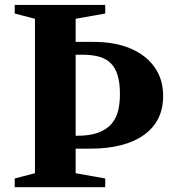

<svg xmlns="http://www.w3.org/2000/svg" viewBox="-20 -782 728 802"><path d="M41.5 0V-36.5L126 -58.5V-703.5L41.5 -725.5V-761.5H419.5V-725.5L296 -703.5V-607H371.5Q460.5 -607 525.5 -579.2Q590.5 -551.5 626 -501Q661.5 -450.5 661.5 -381Q661.5 -276 581.5 -218.5Q501.5 -161 355 -161H296V-58.5L419.5 -36.5V0ZM296 -215H303Q349 -215 381.5 -225Q414 -235 436.5 -255Q460 -277 470.5 -309.2Q481 -341.5 481 -390Q481 -435 471.5 -466.8Q462 -498.5 443.5 -517Q425 -536 395.5 -544.8Q366 -553.5 320.5 -553.5H296Z"/></svg>

Font: Libre Caslon Text
Style: Regular
Weight: 400
Designer: Pablo Impallari, Rodrigo Fuenzalida, Katja Schimmel
Foundry: Pablo Impallari, Rodrigo Fuenzalida
Version: Version 2.000